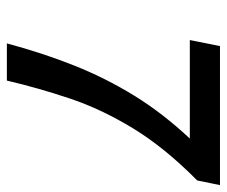

<svg xmlns="http://www.w3.org/2000/svg" viewBox="-72 -604 676 573"><g transform="rotate(90 266.5 -318.0)"><path d="M110 0Q139 -108 176.5 -202Q214 -296 266.5 -381Q319 -466 394 -546H100L118 -636H533L519 -568Q421 -471 363.5 -376.5Q306 -282 274.5 -188Q243 -94 221 0Z"/></g></svg>

Font: Source Sans 3 Semibold
Style: Italic
Weight: 600
Italic angle: -11°
Designer: Paul D. Hunt
Foundry: Adobe
Version: Version 3.052;hotconv 1.1.0;makeotfexe 2.6.0